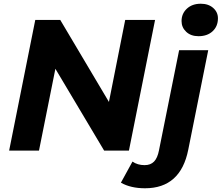

<svg xmlns="http://www.w3.org/2000/svg" viewBox="-20 -807 1188 1029"><path d="M29 0 169 -700H303L604 -193L551 -196L651 -700H811L671 0H538L236 -507L290 -504L189 0ZM757 202Q719 202 686.5 194.5Q654 187 628 172L690 59Q717 78 755 78Q787 78 805.5 59Q824 40 832 -1L940 -538H1096L989 -5Q948 202 757 202ZM1044 -613Q1003 -613 978 -636.5Q953 -660 953 -694Q953 -734 981.5 -760.5Q1010 -787 1056 -787Q1097 -787 1122.5 -764.5Q1148 -742 1148 -709Q1148 -666 1119.5 -639.5Q1091 -613 1044 -613Z"/></svg>

Font: MOST Montserrat
Style: Bold Italic
Weight: 700
Italic angle: -11.3°
Designer: Julieta Ulanovsky
Foundry: Julieta Ulanovsky
Version: Version 8.000;March 11, 2024;FontCreator 15.0.0.2926 64-bit